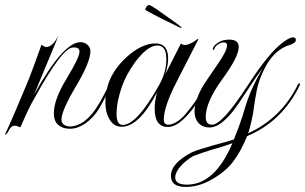

<svg xmlns="http://www.w3.org/2000/svg" viewBox="-24 -497 1201 756"><path d="M-3 34 -4 32Q32 -46 89 -184Q98 -207 110.5 -241Q123 -275 139 -320H141Q151 -312 158 -312Q183 -312 205 -355V-354Q205 -352 161 -247Q137 -190 125 -160Q113 -130 111 -126Q225 -331 293 -331Q308 -331 320 -321Q332 -311 332 -295Q332 -253 275 -157Q218 -61 218 -26Q218 -13 228 -6Q238 1 252 1Q266 1 281 -5Q296 -11 306 -18Q333 -39 352 -67Q371 -95 385 -123Q399 -151 410 -170Q413 -175 416 -173.5Q419 -172 417 -167Q397 -125 373 -81Q349 -37 312 -11Q299 -2 283.5 4Q268 10 251 10Q223 10 205.5 -5Q188 -20 188 -51Q188 -105 238 -187Q289 -271 289 -293Q289 -310 270 -310H264Q242 -310 204 -259.5Q166 -209 112 -111Q99 -89 85.5 -60.5Q72 -32 57 3L55 4Q43 -2 34 -2Q21 -2 12 14Q4 31 -3 34Z M637 3Q585 3 585 -69Q585 -97 594 -133Q524 2 455 2Q422 2 405 -31Q391 -56 391 -94Q391 -125 400 -159Q417 -218 472 -270Q533 -326 588 -326Q638 -326 638 -266Q638 -240 627 -205L688 -325H691Q694 -320 704 -320Q724 -320 755 -344L757 -342L672 -176Q621 -77 621 -26Q621 -6 639 -6Q651 -6 668 -15Q685 -24 704 -45Q728 -73 745.5 -98.5Q763 -124 786 -168Q789 -173 792 -173Q798 -173 792 -163Q774 -129 753.5 -95.5Q733 -62 704 -33Q668 3 637 3ZM459 -5Q515 -5 603 -163Q631 -213 631 -264Q631 -318 596 -318Q558 -318 510 -255Q491 -229 477.5 -204Q464 -179 456 -156Q435 -96 435 -48Q435 -5 459 -5ZM691 -388Q691 -385 681 -390Q657 -402 629 -415.5Q601 -429 579 -441Q557 -453 550 -457Q546 -460 551.5 -468.5Q557 -477 563 -477Q569 -477 591.5 -461.5Q614 -446 633 -432Q641 -427 654.5 -417Q668 -407 679.5 -398.5Q691 -390 691 -388Z M706 239Q649 239 649 195Q649 146 731 103Q741 98 763.5 91Q786 84 820 74Q844 68 863 62.5Q882 57 897 52Q902 38 910 18.5Q918 -1 926 -26Q931 -39 936.5 -58.5Q942 -78 951 -104Q960 -130 974.5 -161Q989 -192 1009 -226Q999 -214 985.5 -194.5Q972 -175 955 -149Q907 -75 890 -55Q841 5 801 5Q775 5 758 -12Q742 -31 742 -56Q742 -101 775 -158Q780 -166 795 -188.5Q810 -211 837 -250Q870 -298 870 -319Q870 -330 857 -330Q845 -330 834 -322Q822 -314 820 -303L818 -301H815L813 -302Q815 -315 830 -326Q844 -336 858 -339Q863 -340 868.5 -340.5Q874 -341 879 -341Q916 -341 916 -312Q916 -273 849 -182Q786 -94 786 -37Q786 -6 811 -6Q851 -6 951 -160Q1035 -290 1090 -330Q1116 -350 1130 -350Q1141 -350 1141 -339Q1141 -328 1117 -320Q1062 -304 1025 -241Q1011 -216 1000 -187Q989 -158 984 -124Q980 -105 977.5 -86Q975 -67 972 -48Q968 -29 964 -11Q960 7 953 28Q1084 -32 1149 -164Q1152 -169 1154 -169Q1159 -169 1156 -161Q1123 -92 1071.5 -41.5Q1020 9 949 39Q924 101 891.5 142.5Q859 184 800 215Q755 239 706 239ZM712 230Q822 230 891 67Q876 72 857 78.5Q838 85 815 91Q802 95 782 101.5Q762 108 736 118Q724 125 713 133.5Q702 142 691 153Q666 180 666 202Q666 230 712 230Z"/></svg>

Font: Imperial Script
Style: Regular
Weight: 400
Designer: Robert E. Leuschke
Foundry: Robert E. Leuschke
Version: Version 1.010; ttfautohint (v1.8.3)